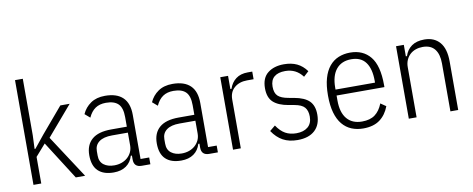

<svg xmlns="http://www.w3.org/2000/svg" viewBox="-64 -1032 3289 1336"><g transform="rotate(-10 1580.0 -364.0)"><path d="M83 -740H138V-340L134 -245H140L212 -334L363 -512H429L250 -303L448 0H382L210 -270L138 -188V0H83Z M848 0Q793 0 793 -54V-82H785Q772 -37 737 -12.5Q702 12 649 12Q577 12 539 -24.5Q501 -61 501 -135Q501 -208 546 -247Q591 -286 682 -286H793V-354Q793 -419 765 -447Q737 -475 678 -475Q633 -475 603 -454.5Q573 -434 554 -392L518 -423Q538 -468 578.5 -496Q619 -524 680 -524Q763 -524 805.5 -483Q848 -442 848 -360V-48H909V0ZM661 -36Q689 -36 713 -44.5Q737 -53 755 -69Q773 -85 783 -106.5Q793 -128 793 -154V-244H681Q621 -244 589.5 -220.5Q558 -197 558 -155V-123Q558 -80 586.5 -58Q615 -36 661 -36Z M1325 0Q1270 0 1270 -54V-82H1262Q1249 -37 1214 -12.5Q1179 12 1126 12Q1054 12 1016 -24.5Q978 -61 978 -135Q978 -208 1023 -247Q1068 -286 1159 -286H1270V-354Q1270 -419 1242 -447Q1214 -475 1155 -475Q1110 -475 1080 -454.5Q1050 -434 1031 -392L995 -423Q1015 -468 1055.5 -496Q1096 -524 1157 -524Q1240 -524 1282.5 -483Q1325 -442 1325 -360V-48H1386V0ZM1138 -36Q1166 -36 1190 -44.5Q1214 -53 1232 -69Q1250 -85 1260 -106.5Q1270 -128 1270 -154V-244H1158Q1098 -244 1066.5 -220.5Q1035 -197 1035 -155V-123Q1035 -80 1063.5 -58Q1092 -36 1138 -36Z M1493 0V-512H1548V-419H1556Q1570 -462 1603 -487Q1636 -512 1687 -512H1719V-458H1673Q1618 -458 1583 -428Q1548 -398 1548 -345V0Z M1948 12Q1888 12 1845 -11.5Q1802 -35 1770 -83L1809 -115Q1837 -73 1870 -54.5Q1903 -36 1948 -36Q1999 -36 2029 -61Q2059 -86 2059 -134Q2059 -176 2039 -199.5Q2019 -223 1967 -232L1927 -239Q1857 -251 1821.5 -283.5Q1786 -316 1786 -382Q1786 -455 1830 -489.5Q1874 -524 1944 -524Q1997 -524 2036 -505.5Q2075 -487 2104 -447L2068 -414Q2022 -476 1945 -476Q1894 -476 1867 -453Q1840 -430 1840 -384Q1840 -339 1862 -318Q1884 -297 1935 -288L1974 -281Q2047 -268 2080 -235Q2113 -202 2113 -139Q2113 -67 2070 -27.5Q2027 12 1948 12Z M2412 12Q2367 12 2329.5 -3.5Q2292 -19 2265 -51.5Q2238 -84 2223.5 -134.5Q2209 -185 2209 -256Q2209 -327 2223.5 -377.5Q2238 -428 2265 -460.5Q2292 -493 2329.5 -508.5Q2367 -524 2412 -524Q2503 -524 2554.5 -461Q2606 -398 2606 -261V-246H2268V-211Q2268 -126 2305.5 -81.5Q2343 -37 2412 -37Q2469 -37 2503.5 -62.5Q2538 -88 2558 -139L2596 -113Q2574 -54 2529.5 -21Q2485 12 2412 12ZM2412 -477Q2343 -477 2305.5 -431.5Q2268 -386 2268 -301V-288H2547V-301Q2547 -386 2513.5 -431.5Q2480 -477 2412 -477Z M2735 0V-512H2790V-431H2798Q2812 -475 2846.5 -499.5Q2881 -524 2936 -524Q3006 -524 3045 -478.5Q3084 -433 3084 -342V0H3029V-339Q3029 -404 3001 -439.5Q2973 -475 2916 -475Q2890 -475 2867 -467Q2844 -459 2827 -443.5Q2810 -428 2800 -405.5Q2790 -383 2790 -355V0Z"/></g></svg>

Font: IBM Plex Sans Cond Light
Style: Regular
Weight: 300
Width: 3
Designer: Mike Abbink, Paul van der Laan, Pieter van Rosmalen
Foundry: Bold Monday
Version: Version 1.3